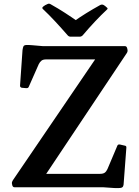

<svg xmlns="http://www.w3.org/2000/svg" viewBox="-20 -990 735 1015"><path d="M544 -951Q553 -945 545 -939Q515 -911 482.5 -876.5Q450 -842 417 -803Q410 -796 401 -796H354Q344 -796 338 -803Q304 -842 271 -877.5Q238 -913 207 -942Q200 -948 208 -955Q213 -959 218.5 -962.5Q224 -966 230 -968Q239 -973 247 -968Q288 -945 323.5 -922Q359 -899 393 -875H368Q400 -898 435.5 -920Q471 -942 509 -963Q518 -968 527 -964Q531 -962 535.5 -958.5Q540 -955 544 -951ZM57 0Q48 0 45 -10L43 -20Q42 -28 48 -37L502 -704L506 -676H224Q208 -676 199.5 -669.5Q191 -663 185 -651L132 -531Q129 -523 118 -524L95 -526Q85 -529 86 -538L99 -725Q101 -739 104 -745Q107 -751 117.5 -752Q128 -753 150 -751L208 -746H641Q649 -746 652 -736L654 -727Q656 -718 650 -709L207 -45L189 -71H509Q525 -71 533.5 -77Q542 -83 548 -96L600 -219Q603 -228 614 -226L640 -220Q649 -219 648 -209L634 -23Q634 -11 630.5 -4.5Q627 2 617 3.5Q607 5 584 4L526 0Z"/></svg>

Font: Hahmlet SemiBold
Style: Regular
Weight: 600
Version: Version 1.002